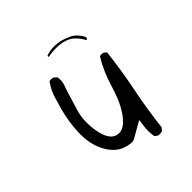

<svg xmlns="http://www.w3.org/2000/svg" viewBox="-119 -617 739 739"><g transform="rotate(-30 250.0 -247.0)"><path d="M167.5 -468.3Q212.4 -489.3 249.5 -489.3Q272.9 -489.3 289.6 -480.5Q307.1 -471.7 325.7 -452.6Q325.7 -452.6 326.2 -452.6Q328.6 -452.6 331.1 -454.6L330.1 -463.9Q305.2 -490.7 276.9 -495.1Q260.3 -498 245.1 -498Q200.7 -498 168 -476.1L167 -474.6Q167 -473.6 167 -471.9Q167 -470.2 167.5 -468.3ZM358.4 -377Q347.7 -377 340.3 -372.1Q322.8 -313 321.3 -246.6Q319.3 -159.2 291.5 -109.9Q272.9 -77.1 244.6 -77.1Q224.1 -77.1 206.5 -96.7Q187.5 -119.1 174.3 -157Q161.1 -194.8 161.1 -227.1Q161.1 -249 164.6 -332.5Q166 -341.8 166 -348.6Q166 -368.2 158.2 -383.8L145 -390.1Q143.6 -390.6 142.6 -390.6Q131.3 -390.6 124 -385.3Q110.8 -352.1 110.8 -313.5Q110.8 -309.1 110.8 -303.7Q109.9 -287.6 109.9 -270Q109.9 -216.3 121.1 -164.1Q135.7 -96.7 174.8 -57.6Q209 -23.4 245.1 -21.5Q251.5 -21 256.3 -21Q284.2 -21 292.5 -28.8Q306.2 -41.5 348.6 -84L352.1 -57.1Q355.5 -27.8 367.2 -2.4Q374.5 2.9 383.8 4.4Q393.6 2.4 402.8 -2.9L409.2 -16.6Q396 -105 390.4 -195.1Q384.8 -285.2 371.6 -371.1L360.8 -376.5Q359.4 -377 358.4 -377Z"/></g></svg>

Font: NaikaiFont
Style: ExtraLight
Weight: 200
Version: Version 1.89